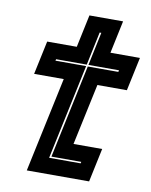

<svg xmlns="http://www.w3.org/2000/svg" viewBox="-78 -736 627 795"><g transform="rotate(10 235.0 -338.5)"><path d="M89.5 0 174.5 -399H50L80 -540H204.5L233.5 -677H375L346 -540H470L440 -399H316L261 -141.5H381.5L351.5 0ZM171.5 -67.5H304L305.5 -74H180L263.5 -467.5H392L393.5 -474.5H265L294.5 -614.5H287.5L258 -474.5H129L127.5 -468H256.5Z"/></g></svg>

Font: Tourney Thin ExtraBold
Style: Italic
Weight: 800
Italic angle: -12°
Version: Version 1.015